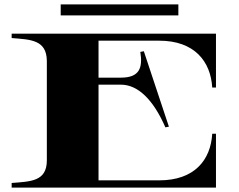

<svg xmlns="http://www.w3.org/2000/svg" viewBox="-20 -853 1086 873"><path d="M704 -668C864 -668 938 -574 945 -455H962V-700H33V-680C118 -673 192 -673 193 -576V-124C193 -27 118 -28 33 -21V0H962V-245H945C938 -125 864 -33 704 -33H428V-468H530C607 -468 677 -400 732 -274L748 -277L634 -620L618 -617C630 -543 613 -500 530 -500H428V-668ZM256 -833V-783H791V-833Z"/></svg>

Font: Sprat Extended
Style: Bold
Weight: 700
Width: 9
Designer: Ethan Nakache
Foundry: Collletttivo
Version: Version 2.000;Glyphs 3.2 (3217)